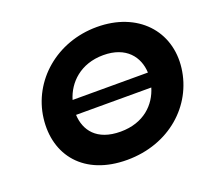

<svg xmlns="http://www.w3.org/2000/svg" viewBox="-140 -1019 1328 1213"><g transform="rotate(-20 523.5 -412.5)"><path d="M828.8 -459H322.4C353.5 -564.9 447.2 -659 600.7 -659C755.2 -659 824.1 -564.9 828.8 -459ZM310.7 -363H816.6C785.6 -258.7 697.1 -167 540.3 -167C379.4 -167 315.4 -258.7 310.7 -363ZM110.5 -413C80.9 -172 229.9 15 518 15C801.6 15 1008.3 -172 1037.9 -413C1067.5 -654 897.8 -840 622.9 -840C351.9 -840 140.1 -654 110.5 -413Z"/></g></svg>

Font: Hussar
Style: BdSuprExtOblOne
Weight: 700
Foundry: Cannot Into Space Fonts
Version: Version 2.00